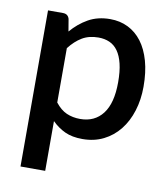

<svg xmlns="http://www.w3.org/2000/svg" viewBox="-79 -587 721 823"><g transform="rotate(10 282.0 -175.5)"><path d="M173 -128Q195.5 -99 222.2 -87.2Q249 -75.5 281.5 -75.5Q344.5 -75.5 379.8 -121.5Q415 -167.5 415 -258.5Q415 -305.5 407 -338.8Q399 -372 384 -393Q369 -414 347.5 -423.5Q326 -433 299 -433Q258 -433 228.2 -415.2Q198.5 -397.5 173 -364.5ZM167.5 -436Q199.5 -473.5 240.2 -496.5Q281 -519.5 335 -519.5Q378 -519.5 413 -502.2Q448 -485 473 -452Q498 -419 511.8 -370.2Q525.5 -321.5 525.5 -258.5Q525.5 -202 510.2 -153.2Q495 -104.5 466.5 -68.8Q438 -33 397.5 -12.8Q357 7.5 306 7.5Q261 7.5 229.8 -7Q198.5 -21.5 173 -47V169.5H65.5V-510H130.5Q152.5 -510 158.5 -489.5Z"/></g></svg>

Font: LatoLatin Semibold
Style: Regular
Weight: 600
Designer: Lukasz Dziedzic with Adam Twardoch and Botio Nikoltchev
Foundry: tyPoland Lukasz Dziedzic
Version: Version 2.015; 2015-08-06; http://www.latofonts.com/